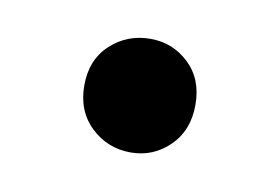

<svg xmlns="http://www.w3.org/2000/svg" viewBox="-33 -388 333 228"><g transform="rotate(10 133.5 -274.5)"><path d="M134 -206Q106 -206 86 -225Q66 -244 66 -275Q66 -306 86 -324.5Q106 -343 134 -343Q161 -343 180.5 -324.5Q200 -306 200 -275Q200 -244 180.5 -225Q161 -206 134 -206Z"/></g></svg>

Font: Argentum Novus
Style: Regular
Weight: 400
Designer: Julieta Ulanovsky
Foundry: Julieta Ulanovsky
Version: Version 7.20;July 27, 2021;FontCreator 13.0.0.2683 64-bit